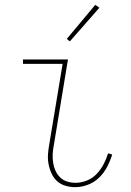

<svg xmlns="http://www.w3.org/2000/svg" viewBox="-20 -766 540 794"><path d="M291 8Q270 8 250 2Q230 -4 216 -17Q202 -30 193.5 -48Q185 -66 181 -86.5Q177 -107 178.5 -128Q180 -149 184 -171L239 -502H75V-520H261L203 -168Q199 -149 198 -130.5Q197 -112 199.5 -94.5Q202 -77 209 -61Q216 -45 228 -33Q240 -21 257 -15.5Q274 -10 293 -10Q316 -10 339.5 -19.5Q363 -29 380 -47Q397 -65 408.5 -87Q420 -109 427 -132L444 -127Q436 -101 423 -76Q410 -51 390 -31.5Q370 -12 343.5 -2Q317 8 291 8ZM269 -595 256 -605 374 -746 391 -734Z"/></svg>

Font: Iosevka Thin
Style: Italic
Weight: 100
Italic angle: -9°
Monospace: yes
Designer: Belleve Invis
Foundry: Belleve Invis
Version: Version 32.5.0; ttfautohint (v1.8.4)